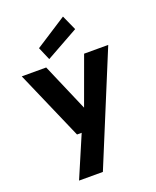

<svg xmlns="http://www.w3.org/2000/svg" viewBox="-178 -883 977 1204"><g transform="rotate(-20 310.5 -280.5)"><path d="M136 220 254 -56H223L22 -517H185L322 -199L438 -517H599L295 220ZM221 -560 184 -646 393 -781 438 -681Z"/></g></svg>

Font: DM Sans 11pt Black
Style: Regular
Weight: 900
Version: Version 4.004;gftools[0.9.30]